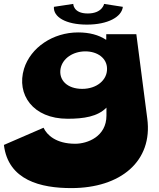

<svg xmlns="http://www.w3.org/2000/svg" viewBox="-50 -591 813 983"><path d="M483 -571C483 -571 474 -522 399 -522C325 -522 325 -571 325 -571L226 -556C222 -504 287 -465 395 -465C502 -465 573 -504 579 -556ZM-30 151C-8 333 160 372 315 372C568 372 733 234 704 16L648 -416H494V-388H492C455 -412 408 -425 350 -425C221 -425 107 -348 73 -239C33 -108 118 17 296 17C379 17 450 6 495 -40V1C495 108 398 145 335 145C237 145 190 100 173 63ZM260 -239C270 -293 325 -328 387 -328C449 -328 498 -293 498 -239C499 -181 445 -136 371 -136C294 -136 250 -181 260 -239Z"/></svg>

Font: Hussar Milosc
Style: Bold
Weight: 700
Foundry: Cannot Into Space Fonts
Version: Version 1.02